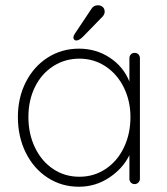

<svg xmlns="http://www.w3.org/2000/svg" viewBox="-20 -700 635 730"><path d="M512 -479V-20Q512 -12 506 -6Q500 0 492 0Q483 0 477.5 -6Q472 -12 472 -20V-110Q447 -59 395 -24.5Q343 10 280 10Q214 10 161 -24.5Q108 -59 78 -119.5Q48 -180 48 -255Q48 -329 78.5 -388.5Q109 -448 162 -481.5Q215 -515 280 -515Q345 -515 397 -481Q449 -447 472 -390V-479Q472 -487 477.5 -493Q483 -499 492 -499Q501 -499 506.5 -493Q512 -487 512 -479ZM476 -255Q476 -316 451 -367Q426 -418 381.5 -447.5Q337 -477 282 -477Q227 -477 182.5 -448.5Q138 -420 113 -369.5Q88 -319 88 -255Q88 -191 113 -139Q138 -87 182 -57.5Q226 -28 282 -28Q337 -28 381.5 -57.5Q426 -87 451 -139Q476 -191 476 -255ZM259 -558Q259 -563 264 -571L326 -664Q335 -680 352 -680Q363 -680 370.5 -673.5Q378 -667 378 -655Q378 -647 371 -638L296 -561Q281 -546 270 -546Q265 -546 262 -549.5Q259 -553 259 -558Z"/></svg>

Font: Quicksand Light
Style: Regular
Weight: 300
Designer: Andrew Paglinawan
Foundry: Andrew Paglinawan
Version: Version 3.000